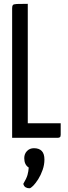

<svg xmlns="http://www.w3.org/2000/svg" viewBox="-20 -720 354 1003"><path d="M43.4 0V-676.6Q43.4 -688.5 47 -693.4Q50.6 -698.4 67.7 -699.2Q84.9 -700 125.1 -700V-76.1H297.1V-16.5Q297.1 -6.2 292.7 -3.1Q288.2 0 280.6 0ZM133.5 263.5Q122.4 263.5 113.9 258.5Q105.3 253.6 101.7 240.5Q118.7 211.8 123.6 194.1Q128.6 176.4 130.1 155.3Q117.7 147.4 112.2 135Q106.7 122.7 106.7 106.2Q106.7 84.1 120.8 69.2Q135 54.2 157.3 54.2Q183.9 54.2 198 68.6Q212.1 83.1 212.1 113.5Q212.1 140.6 202.7 167.5Q193.3 194.4 179.8 215.9Q166.2 237.4 153.3 250.5Q140.5 263.5 133.5 263.5Z"/></svg>

Font: Yanone Kaffeesatz ExtraLight
Style: Regular
Weight: 200
Designer: Yanone (Cyrillic: Daniel Pouzeot, Huerta Tipografica, and Cyreal)
Foundry: Yanone
Version: Version 2.003